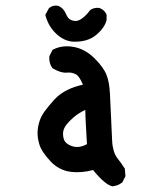

<svg xmlns="http://www.w3.org/2000/svg" viewBox="-20 -611 540 678"><path d="M376.5 46.9Q350.1 40.5 308.6 -10.7Q270 0 231.9 -3.9Q223.6 -4.9 215.8 -6.8Q208 -8.8 200.4 -12Q192.9 -15.1 185.8 -19.3Q178.7 -23.4 171.9 -28.8Q165 -34.2 158.7 -41Q143.6 -57.1 133.3 -72.3Q123 -87.4 118.7 -102.1Q109.4 -131.3 114.3 -162.1Q115.2 -167 116.5 -171.9Q117.7 -176.8 119.1 -181.4Q120.6 -186 122.3 -190.7Q124 -195.3 126.2 -199.5Q128.4 -203.6 130.9 -207.5Q133.3 -211.4 135.7 -215.3Q143.6 -226.1 152.6 -237.1Q161.6 -248 171.4 -258.8Q191.9 -281.2 220.2 -294.4Q232.4 -300.3 245.8 -304.7Q259.3 -309.1 272.9 -312Q259.8 -343.3 247.1 -349.1Q232.4 -356.4 215.8 -354.5Q195.8 -352.5 167 -369.1L166 -369.6L165 -370.6Q152.3 -387.7 154.3 -411.6V-412.6L154.8 -413.6L164.6 -433.1L165.5 -435.1L167.5 -436Q200.2 -452.6 240.2 -445.3Q280.3 -438 313 -405.8Q345.7 -373.5 356 -346.7Q361.3 -333.5 364.3 -316.9Q367.2 -300.3 368.2 -280.8Q370.1 -241.7 372.1 -197.8Q374 -153.8 376 -113.3Q376.5 -103 377.9 -94.5Q379.4 -85.9 381.6 -78.6Q383.8 -71.3 386.7 -65.2Q389.6 -59.1 393.1 -54.2Q410.2 -32.7 419.9 -16.6L420.9 -15.6V-14.2L422.9 9.3V10.7L422.4 12.2L412.6 31.7L411.6 33.2L410.6 34.2Q405.8 37.6 400.6 40.3Q395.5 43 389.9 44.4Q384.3 45.9 378.4 46.9H377.4ZM287.1 -102.1Q285.2 -142.6 283.2 -170.4Q281.7 -195.8 281.2 -222.7Q277.8 -221.2 274.2 -219.5Q270.5 -217.8 267.3 -215.8Q264.2 -213.9 260.7 -211.7Q257.3 -209.5 254.2 -207.5Q251 -205.6 248 -203.1Q245.1 -200.7 241.9 -198.2Q238.8 -195.8 235.8 -192.9Q223.6 -182.1 216.1 -172.6Q208.5 -163.1 205.6 -155.3Q199.7 -139.2 205.1 -120.6Q206.5 -115.2 210.2 -110.4Q213.9 -105.5 220 -101.6Q226.1 -97.7 234.9 -94.7Q246.6 -90.8 259.8 -92.5Q272.9 -94.2 287.1 -102.1ZM237.8 -463.9Q206.5 -465.8 178.7 -491.7Q165 -504.4 155.5 -520.5Q146 -536.6 140.6 -556.2L140.1 -558.6L141.1 -560.5L152.8 -582L153.8 -583L154.8 -583.5Q166 -593.3 184.1 -590.8H185.1L185.5 -590.3Q194.8 -586.9 202.1 -578.9Q209.5 -570.8 214.8 -558.1Q219.2 -547.9 226.8 -542.7Q234.4 -537.6 245.6 -537.1Q252.9 -536.6 261 -540.5Q269 -544.4 278.6 -553Q288.1 -561.5 297.9 -574.7L298.8 -575.7L299.3 -576.2Q313 -585 330.6 -583H331.5L332 -582.5Q349.1 -575.7 356 -560.1L356.4 -558.6V-557.6V-542V-541.5V-540.5Q350.1 -513.2 319.8 -487.8Q289.1 -461.9 237.8 -463.9Z"/></svg>

Font: NaikaiFont
Style: SemiBold
Weight: 600
Version: Version 1.89